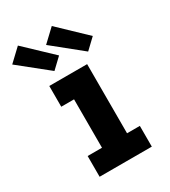

<svg xmlns="http://www.w3.org/2000/svg" viewBox="-213 -868 852 962"><g transform="rotate(-30 213.0 -387.0)"><path d="M74 0V-120H157V-400H83V-520H302V-120H376V0ZM338 -572 172 -706 244 -774 397 -628ZM143 -572 -24 -706 48 -774 202 -628Z"/></g></svg>

Font: Iosevka Etoile Heavy
Style: Regular
Weight: 900
Designer: Belleve Invis
Foundry: Belleve Invis
Version: Version 22.1.2; ttfautohint (v1.8.4)